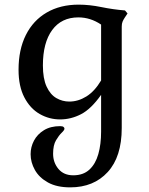

<svg xmlns="http://www.w3.org/2000/svg" viewBox="-20 -530 642 828"><path d="M283 278Q225 278 187 257Q149 236 130.5 203Q112 170 112 135Q112 104 126.5 76.5Q141 49 169.5 31.5Q198 14 239 14Q250 14 254 17.5Q258 21 258 25Q258 31 246 42.5Q234 54 221.5 75Q209 96 209 133Q209 171 232 198.5Q255 226 296 226Q339 226 365.5 201.5Q392 177 404 134.5Q416 92 416 38V-121Q373 -60 329.5 -37.5Q286 -15 239 -15Q192 -15 151 -38.5Q110 -62 85 -110Q60 -158 60 -229Q60 -316 91.5 -379Q123 -442 181.5 -476Q240 -510 319 -510Q366 -510 417 -499.5Q468 -489 519 -485L530 -472L518 -454Q512 -445 508.5 -436.5Q505 -428 505 -415V22Q505 146 444.5 212Q384 278 283 278ZM279 -92Q317 -92 352.5 -114Q388 -136 416 -183V-424Q370 -455 318 -455Q245 -455 205 -400.5Q165 -346 165 -248Q165 -191 181 -156.5Q197 -122 223 -107Q249 -92 279 -92Z"/></svg>

Font: Gabriela
Style: Regular
Weight: 400
Designer: Eduardo Rodriguez Tunni
Foundry: Eduardo Rodriguez Tunni
Version: Version 2.001;gftools[0.9.26]